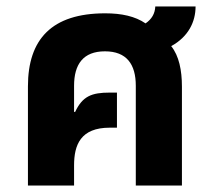

<svg xmlns="http://www.w3.org/2000/svg" viewBox="-20 -571 656 591"><path d="M66 0H208V-62C208 -125 228 -178 318 -178H340V-286H318C262 -286 234 -275 211 -226L208 -227V-307C208 -373 236 -413 303 -413C370 -413 398 -373 398 -307V0H540V-304C540 -355 531 -399 507 -429C560 -458 582 -504 582 -551H458C457 -529 447 -512 428 -499C396 -521 354 -530 304 -530C139 -530 66 -450 66 -305Z"/></svg>

Font: Noto Sans Thai UI SemCond
Style: Bold
Weight: 700
Width: 4
Designer: Monotype Design Team
Foundry: Monotype Imaging Inc.
Version: Version 2.000